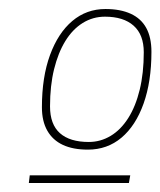

<svg xmlns="http://www.w3.org/2000/svg" viewBox="-20 -697 356 426"><path d="M44 -291 46 -308H269L266 -291ZM214 -677Q247 -677 270 -666.5Q293 -656 304.5 -635Q316 -614 316 -582Q316 -516 298.5 -467Q281 -418 249.5 -391.5Q218 -365 175 -365Q142 -365 119.5 -375.5Q97 -386 85 -407Q73 -428 73 -459Q73 -526 91 -575Q109 -624 140.5 -650.5Q172 -677 214 -677ZM213 -660Q186 -660 163.5 -646Q141 -632 125 -606Q109 -580 100 -543.5Q91 -507 91 -461Q91 -421 113 -401.5Q135 -382 177 -382Q203 -382 225.5 -395.5Q248 -409 264.5 -435Q281 -461 290 -498Q299 -535 299 -581Q299 -620 276.5 -640Q254 -660 213 -660Z"/></svg>

Font: Georama ExtraCondensed Thin Thin
Style: Italic
Weight: 250
Italic angle: -9°
Version: Version 1.001